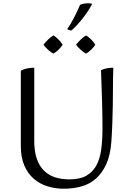

<svg xmlns="http://www.w3.org/2000/svg" viewBox="-20 -1134 803 1171"><path d="M542 -1111Q532 -1090 516.5 -1066.5Q501 -1043 483.5 -1021Q466 -999 448 -979.5Q430 -960 415 -948Q408 -948 401 -950.5Q394 -953 390 -956Q412 -988 431.5 -1026Q451 -1064 468 -1104Q478 -1109 490.5 -1111.5Q503 -1114 517 -1114Q531 -1114 542 -1111ZM189 -274Q189 -210 204.5 -165.5Q220 -121 248.5 -93Q277 -65 316 -52.5Q355 -40 403 -40Q466 -40 505 -61.5Q544 -83 566.5 -123Q589 -163 597 -220.5Q605 -278 605 -349Q605 -426 602.5 -516Q600 -606 596 -706Q613 -714 632.5 -717.5Q652 -721 671 -721Q669 -658 669 -601.5Q669 -545 668 -490Q667 -435 665 -380.5Q663 -326 659 -268Q653 -187 628 -132.5Q603 -78 565 -44.5Q527 -11 476.5 3Q426 17 369 17Q316 17 268.5 2Q221 -13 185 -44.5Q149 -76 128 -125.5Q107 -175 107 -244V-703Q141 -721 189 -721ZM561 -861Q557 -854 550 -846Q543 -838 535.5 -830.5Q528 -823 520 -817Q512 -811 505 -807Q490 -814 472.5 -830Q455 -846 444 -861Q456 -877 472.5 -893Q489 -909 505 -918Q519 -910 535.5 -893.5Q552 -877 561 -861ZM362 -861Q358 -854 351 -846Q344 -838 336.5 -830.5Q329 -823 321 -817Q313 -811 306 -807Q291 -814 273.5 -830Q256 -846 245 -861Q257 -877 273.5 -893Q290 -909 306 -918Q320 -910 336.5 -893.5Q353 -877 362 -861Z"/></svg>

Font: Gotu
Style: Regular
Weight: 400
Designer: Sarang Kulkarni & Kailash Malviya
Foundry: Ek Type
Version: Version 2.320;hotconv 1.0.109;makeotfexe 2.5.65596; ttfautoh